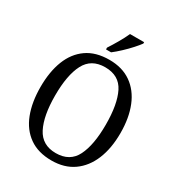

<svg xmlns="http://www.w3.org/2000/svg" viewBox="-216 -1068 1122 1214"><g transform="rotate(30 344.5 -460.5)"><path d="M344 10Q246 10 181 -36Q116 -82 84 -165Q52 -248 52 -359Q52 -470 84 -552Q116 -634 181 -679.5Q246 -725 345 -725Q439 -725 504 -679.5Q569 -634 602.5 -551.5Q636 -469 636 -358Q636 -247 602 -164.5Q568 -82 503 -36Q438 10 344 10ZM344 -44Q446 -44 487.5 -127Q529 -210 529 -358Q529 -507 488 -589Q447 -671 345 -671Q244 -671 201.5 -589Q159 -507 159 -358Q159 -210 201.5 -127Q244 -44 344 -44ZM292 -784Q313 -816 336.5 -856.5Q360 -897 375 -931H478V-921Q466 -904 440.5 -875.5Q415 -847 384.5 -818.5Q354 -790 329 -771H292Z"/></g></svg>

Font: Noto Serif Lao SemCond
Style: Regular
Weight: 400
Width: 4
Designer: Monotype Design Team
Foundry: Monotype Imaging Inc.
Version: Version 2.004; ttfautohint (v1.8.4.7-5d5b)